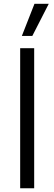

<svg xmlns="http://www.w3.org/2000/svg" viewBox="-20 -1008 291 1028"><path d="M163 0H88V-750H163ZM97 -815.5 164.5 -987.5H241L153 -815.5Z"/></svg>

Font: Mohave
Style: Regular
Weight: 400
Designer: Gumpita Rahayu
Foundry: Tokotype
Version: Version 2.003; ttfautohint (v1.8.3)